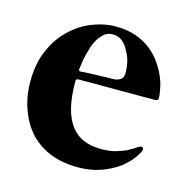

<svg xmlns="http://www.w3.org/2000/svg" viewBox="-78 -538 610 626"><g transform="rotate(15 226.5 -225.0)"><path d="M165 -264.6Q157.2 -264.6 157.2 -256.8Q157.2 -205.1 166 -168.9Q174.8 -132.8 192.4 -109.4Q210 -85.9 235.4 -75.2Q260.7 -64.5 294.9 -64.5Q321.3 -64.5 340.8 -69.3Q361.3 -75.2 377 -82Q391.6 -89.8 401.4 -95.7Q410.2 -102.5 415 -104.5Q421.9 -107.4 425.8 -103.5Q429.7 -98.6 425.8 -90.8Q424.8 -87.9 418.9 -79.1Q414.1 -70.3 404.3 -58.6Q393.6 -46.9 378.9 -34.2Q364.3 -22.5 342.8 -11.7Q322.3 -1 295.9 5.9Q268.6 12.7 236.3 12.7Q185.5 12.7 145.5 -2.9Q105.5 -18.6 76.2 -48.8Q47.9 -79.1 32.2 -122.1Q15.6 -165 15.6 -218.8Q15.6 -278.3 35.2 -323.2Q54.7 -369.1 86.9 -399.4Q118.2 -430.7 158.2 -446.3Q198.2 -462.9 239.3 -462.9Q278.3 -462.9 308.6 -452.1Q337.9 -441.4 359.4 -423.8Q381.8 -406.2 395.5 -384.8Q410.2 -364.3 418.9 -342.8Q427.7 -322.3 430.7 -303.7Q434.6 -285.2 434.6 -274.4Q434.6 -268.6 431.6 -266.6Q427.7 -264.6 422.9 -264.6Q336.9 -264.6 165 -264.6ZM159.2 -297.9Q159.2 -296.9 159.2 -296.9Q159.2 -291 165 -291Q167 -291 175.8 -292Q183.6 -292 196.3 -293Q209 -293 222.7 -293.9Q236.3 -293.9 249 -294.9Q261.7 -294.9 271.5 -294.9Q280.3 -295.9 283.2 -295.9Q291 -296.9 299.8 -302.7Q308.6 -309.6 308.6 -325.2Q308.6 -339.8 304.7 -359.4Q300.8 -377.9 291 -394.5Q283.2 -412.1 269.5 -423.8Q255.9 -435.5 236.3 -435.5Q220.7 -435.5 210 -427.7Q198.2 -418.9 189.5 -405.3Q181.6 -392.6 175.8 -377Q170.9 -360.4 167 -344.7Q163.1 -330.1 162.1 -317.4Q160.2 -304.7 159.2 -297.9Z"/></g></svg>

Font: Mermaid
Style: Bold
Weight: 400
Designer: Scott Simpson
Version: Version 1.001